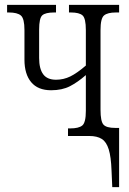

<svg xmlns="http://www.w3.org/2000/svg" viewBox="-20 -556 527 785"><path d="M436 141Q434 85 424.5 54.5Q415 24 396 12Q377 0 345 0H258V-31H267Q302 -31 316.5 -43Q331 -55 331 -103V-249Q298 -220 266 -203.5Q234 -187 189 -187Q135 -187 107.5 -220Q80 -253 80 -312V-433Q80 -480 65.5 -492.5Q51 -505 16 -505H9V-536H209V-505H201Q166 -505 153 -493.5Q140 -482 140 -435V-319Q140 -275 156.5 -252.5Q173 -230 209 -230Q240 -230 267.5 -243.5Q295 -257 331 -288V-433Q331 -481 317.5 -493Q304 -505 270 -505H262V-536H467V-505H454Q420 -505 405.5 -493Q391 -481 391 -433V-107Q391 -60 403 -46.5Q415 -33 451 -33H467V209H439Z"/></svg>

Font: Noto Serif ExtraCondensed Light
Style: Regular
Weight: 300
Width: 2
Designer: Monotype Design Team
Foundry: Monotype Imaging Inc.
Version: Version 2.014; ttfautohint (v1.8.4.7-5d5b)